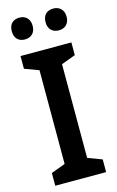

<svg xmlns="http://www.w3.org/2000/svg" viewBox="-137 -967 621 1021"><g transform="rotate(-15 174.0 -456.5)"><path d="M23 -853C23 -812 48 -793 80 -793C113 -793 138 -813 138 -853C138 -893 113 -913 80 -913C48 -913 23 -894 23 -853ZM209 -853C209 -813 234 -793 267 -793C299 -793 325 -813 325 -853C325 -893 299 -913 267 -913C234 -913 209 -894 209 -853ZM314 0V-70L236 -99V-615L314 -644V-714H34V-644L112 -615V-99L34 -70V0Z"/></g></svg>

Font: Noto Sans Arabic SemCond SemBd
Style: Regular
Weight: 600
Width: 4
Designer: Monotype Design Team, Nadine Chahine, Nizar Qandah and Khaled Hosny
Foundry: Monotype Imaging Inc.
Version: Version 2.012